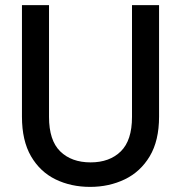

<svg xmlns="http://www.w3.org/2000/svg" viewBox="-20 -720 708 752"><path d="M333 12Q258 12 197.5 -17.5Q137 -47 101.5 -108Q66 -169 66 -263V-700H172V-262Q172 -170 216 -127Q260 -84 335 -84Q409 -84 453 -127Q497 -170 497 -262V-700H603V-263Q603 -169 566.5 -108Q530 -47 468.5 -17.5Q407 12 333 12Z"/></svg>

Font: DeepMind Sans Medium
Style: Regular
Weight: 500
Designer: Jonny Pinhorn / Modifications: Colophon Foundry
Foundry: Colophon Foundry
Version: Version 1.002; ttfautohint (v1.8.2)